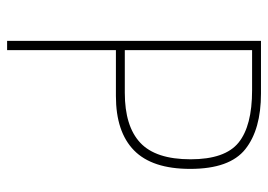

<svg xmlns="http://www.w3.org/2000/svg" viewBox="-127 -627 754 540"><g transform="rotate(90 250.0 -357.0)"><path d="M95 0V-714H243Q344 -714 399.5 -670Q455 -626 455 -515Q455 -408 403 -357Q351 -306 250 -306H121V0ZM241 -331Q335 -331 381.5 -374.5Q428 -418 428 -516Q428 -613 381 -651Q334 -689 234 -689H121V-331Z"/></g></svg>

Font: Noto Sans Mono ExtraCondensed Thin
Style: Regular
Weight: 100
Width: 2
Designer: Monotype Design Team
Foundry: Monotype Imaging Inc.
Version: Version 2.014; ttfautohint (v1.8.4.7-5d5b)